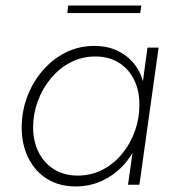

<svg xmlns="http://www.w3.org/2000/svg" viewBox="-20 -664 640 690"><path d="M252 6Q193 6 149.5 -21Q106 -48 82 -96Q58 -144 58 -206Q58 -263 77.5 -315.5Q97 -368 132.5 -409.5Q168 -451 215.5 -475Q263 -499 319 -499Q369 -499 407.5 -479Q446 -459 470 -424Q494 -389 499 -341L488 -331L510 -493H550L481 0H440L463 -162L474 -152Q455 -103 421.5 -68Q388 -33 345 -13.5Q302 6 252 6ZM259 -33Q308 -33 348.5 -54Q389 -75 419 -111.5Q449 -148 465 -193.5Q481 -239 481 -288Q481 -339 461.5 -378Q442 -417 406.5 -439Q371 -461 323 -461Q274 -461 233 -439.5Q192 -418 162 -381.5Q132 -345 115.5 -299.5Q99 -254 99 -207Q99 -156 119 -116.5Q139 -77 175 -55Q211 -33 259 -33ZM222 -617 225 -644H488L484 -617Z"/></svg>

Font: Hanken Grotesk ExtraLight
Style: Italic
Weight: 250
Italic angle: -8°
Designer: Alfredo Marco Pradil
Foundry: Hanken Design Co.
Version: Version 3.013